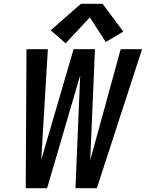

<svg xmlns="http://www.w3.org/2000/svg" viewBox="-20 -995 771 1015"><path d="M188 0H189H229L404 -597L379 0H492L731 -735H618L457 -148L482 -735H369L198 -150L233 -735H120L116 0ZM327 -766 455 -903 539 -773 632 -828 522 -975H408L248 -835Z"/></svg>

Font: Iosevka Sparkle SmBdObl
Style: Regular
Weight: 600
Italic angle: -9°
Designer: Belleve Invis
Foundry: Belleve Invis
Version: Version 4.5.0; ttfautohint (v1.8.3)